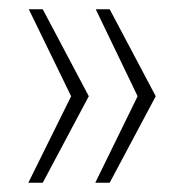

<svg xmlns="http://www.w3.org/2000/svg" viewBox="-20 -471 406 413"><path d="M42 -451H72L171 -264L72 -78H41L133 -264ZM186 -451H216L315 -264L216 -78H185L276 -264Z"/></svg>

Font: Genos Light
Style: Regular
Weight: 300
Designer: Robert E. Leuschke
Foundry: Robert E. Leuschke
Version: Version 1.010